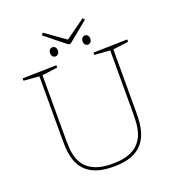

<svg xmlns="http://www.w3.org/2000/svg" viewBox="-159 -1033 1073 1166"><g transform="rotate(-20 377.5 -450.0)"><path d="M497 -687 717 -692V-677L610 -663L617 -671V-254Q617 -229 614.5 -195.5Q612 -162 601 -127Q590 -92 565 -61.5Q540 -31 494 -12.5Q448 6 376 6Q305 6 260 -12Q215 -30 190 -59.5Q165 -89 154.5 -123Q144 -157 141.5 -189Q139 -221 139 -245V-671L146 -663L39 -672V-687L259 -692V-677L152 -663L159 -671V-245Q159 -221 161 -190Q163 -159 173 -128Q183 -97 206 -71Q229 -45 270 -29Q311 -13 376 -13Q442 -13 484 -29.5Q526 -46 549.5 -73.5Q573 -101 583 -133.5Q593 -166 595 -197.5Q597 -229 597 -254V-671L604 -664L497 -672ZM483 -744Q472 -744 465 -752Q458 -760 458 -773Q458 -787 465.5 -795Q473 -803 483 -803Q494 -803 501 -795Q508 -787 508 -773Q508 -760 500.5 -752Q493 -744 483 -744ZM273 -744Q262 -744 255 -752Q248 -760 248 -773Q248 -787 255.5 -795Q263 -803 273 -803Q284 -803 291 -795Q298 -787 298 -773Q298 -760 290.5 -752Q283 -744 273 -744ZM506 -906 517 -893 386 -786H371L238 -893L249 -906L383 -811H374Z"/></g></svg>

Font: Bitter Thin Thin
Style: Regular
Weight: 250
Version: Version 2.002